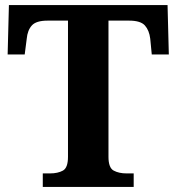

<svg xmlns="http://www.w3.org/2000/svg" viewBox="-20 -734 693 754"><path d="M148 0V-53H176Q207 -53 227 -64Q247 -75 247 -118V-653H167Q122 -653 105 -634Q88 -615 85 -582L77 -520H10L15 -714H638L643 -520H576L570 -582Q566 -615 549 -634Q532 -653 487 -653H406V-118Q406 -75 426.5 -64Q447 -53 477 -53H505V0Z"/></svg>

Font: Noto Serif
Style: Bold
Weight: 700
Designer: Monotype Design Team
Foundry: Monotype Imaging Inc.
Version: Version 2.014